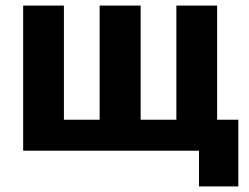

<svg xmlns="http://www.w3.org/2000/svg" viewBox="-20 -540 892 688"><path d="M693 128H834V-111H758V-520H612V-111H484V-520H337V-111H209V-520H63V0H693Z"/></svg>

Font: Fixel Text Bold
Style: Bold
Weight: 700
Width: 4
Designer: AlfaBravo + MacPaw
Foundry: Kyrylo Tkachov, Marchela Mozhyna, Serhii Makarenko, Maria Weinstein, Zakhar Kryvoshyya
Version: Version 1.211